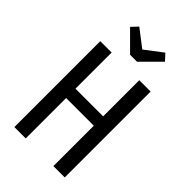

<svg xmlns="http://www.w3.org/2000/svg" viewBox="-266 -996 1089 1089"><g transform="rotate(45 278.0 -452.0)"><path d="M389 -324H167V0H76V-689H167V-399H389V-689H480V0H389ZM418 -866 306 -754H250L138 -866L174 -904L278 -824L383 -904Z"/></g></svg>

Font: Fira Sans Compressed
Style: Regular
Weight: 400
Width: 1
Designer: bBox Type GmbH & Carrois Corporate GbR & Edenspiekermann AG
Foundry: bBox Type GmbH & Carrois Corporate GbR & Edenspiekermann AG
Version: Version 4.301